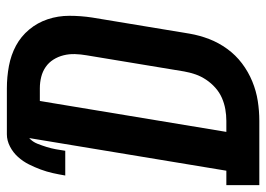

<svg xmlns="http://www.w3.org/2000/svg" viewBox="-147 -647 775 559"><g transform="rotate(-90 240.5 -367.5)"><path d="M-19 0V-96H23L118 -670Q107 -660 101.5 -646Q96 -632 92 -619Q88 -606 85.5 -592.5Q83 -579 81 -565H9Q12 -583 16 -601Q20 -619 26.5 -636.5Q33 -654 41.5 -671Q50 -688 63 -702.5Q76 -717 93.5 -726Q111 -735 129 -735H263Q296 -735 328 -729Q360 -723 387 -708.5Q414 -694 434 -670Q454 -646 464 -616Q474 -586 474 -553Q474 -520 469 -487L422 -203Q417 -174 406.5 -146.5Q396 -119 378 -94Q360 -69 335.5 -50.5Q311 -32 283 -20.5Q255 -9 226 -4.5Q197 0 168 0ZM136 -96H168Q185 -96 202 -99Q219 -102 235 -109Q251 -116 264.5 -128Q278 -140 288 -155Q298 -170 303.5 -186Q309 -202 312 -219L359 -503Q362 -520 362.5 -537Q363 -554 359 -570Q355 -586 346.5 -599.5Q338 -613 325 -622Q312 -631 296 -635Q280 -639 263 -639H226Z"/></g></svg>

Font: Iosevka Slab
Style: Bold Italic
Weight: 700
Italic angle: -9°
Monospace: yes
Designer: Belleve Invis
Foundry: Belleve Invis
Version: Version 11.1.0; ttfautohint (v1.8.3)